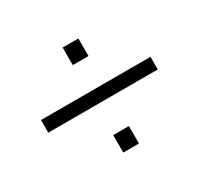

<svg xmlns="http://www.w3.org/2000/svg" viewBox="-106 -707 774 740"><g transform="rotate(-30 280.5 -337.5)"><path d="M248 -493.2V-571.3H317.9V-493.2ZM36.1 -314.9V-371.1H523.4V-314.9ZM248 -104V-181.6H317.9V-104Z"/></g></svg>

Font: Roboto Slab Light
Style: Regular
Weight: 300
Designer: Google
Version: Version 2.000; ttfautohint (v1.8.1.43-b0c9)